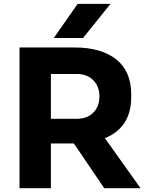

<svg xmlns="http://www.w3.org/2000/svg" viewBox="-20 -984 770 1004"><path d="M414.1 -785.2H261.2L386.2 -963.9H558.1ZM246.1 0H82V-735.8H369.1Q509.3 -735.8 587.6 -673.6Q666 -611.3 666 -491.2V-475.1Q666 -318.4 528.8 -261.2L714.8 0H524.9L366.2 -233.9H246.1ZM381.8 -597.2H246.1V-362.8H381.8Q435.1 -362.8 467.5 -394.8Q500 -426.8 500 -480Q500 -532.2 467.5 -564.7Q435.1 -597.2 381.8 -597.2Z"/></svg>

Font: Sora
Style: Bold
Weight: 700
Designer: Jonathan Barnbrook, Julián Moncada
Foundry: Barnbrook Fonts
Version: Version 2.000